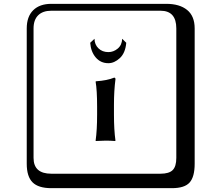

<svg xmlns="http://www.w3.org/2000/svg" viewBox="-20 -774 1160 1006"><path d="M475.1 -570.8Q475.6 -540.5 495.8 -520.8Q516.1 -501 547.9 -501Q574.7 -501 596.9 -519.5Q619.1 -538.1 620.1 -570.8L641.6 -549.8Q636.7 -496.1 607.9 -469.5Q579.1 -442.9 547.9 -442.9Q507.3 -442.9 481.7 -472.9Q456.1 -502.9 452.6 -549.8ZM488.8 -213.9Q488.8 -301.8 481 -346.2L482.9 -348.1Q542 -352.1 578.1 -367.2Q585 -367.2 585 -358.9Q577.1 -297.9 577.1 -226.1V-172.9Q577.1 -93.8 585 -37.1L583 -35.2Q558.1 -37.1 533.2 -37.1L481.9 -35.2L481 -37.1Q488.8 -92.3 488.8 -172.9ZM249 -717.8Q204.1 -717.8 179.9 -693.8Q155.8 -669.9 155.8 -625V53.2Q155.8 136.2 249 136.2H820.8Q865.7 136.2 884.8 117.2Q903.8 98.1 903.8 53.2V-625Q903.8 -717.8 820.8 -717.8ZM1000 84Q1000 152.8 973.4 182.4Q946.8 211.9 880.9 211.9H249Q181.2 211.9 150.6 181.4Q120.1 150.9 120.1 84V-625Q120.1 -687 154.1 -720.5Q188 -753.9 249 -753.9H851.1Q920.9 -753.9 960.4 -721.9Q1000 -689.9 1000 -625Z"/></svg>

Font: Linux Biolinum Keyboard O
Style: Regular
Weight: 700
Designer: Philipp H. Poll
Foundry: Philipp H. Poll
Version: Version 0.6.1